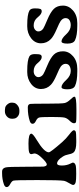

<svg xmlns="http://www.w3.org/2000/svg" viewBox="534 -1303 779 1887"><g transform="rotate(-90 923.5 -359.5)"><path d="M457 -469.2Q552.7 -469.2 553.2 -441.4Q553.2 -425.3 492.2 -388.7Q370.1 -314.9 370.1 -269Q370.1 -252.4 469.7 -138.7Q504.4 -99.1 545.7 -67.9Q586.9 -36.6 586.9 -24.2Q586.9 -11.7 575 -5.6Q563 0.5 487.3 0.5H468.3Q395 0.5 371.1 -23.4Q356.9 -37.6 350.3 -72.5Q343.8 -107.4 328.1 -131.8Q292.5 -188 260.3 -188Q240.2 -188 240.2 -140.6Q240.2 -93.3 260.3 -54.2Q269 -37.1 269 -33.2Q269 -11.7 236.8 -3.9Q220.2 0 158.4 0Q96.7 0 77.6 -4.9Q49.3 -12.2 49.3 -30.3Q49.3 -40.5 68.1 -71.5Q86.9 -102.5 89.8 -119.1Q97.2 -161.1 97.2 -382.3Q97.2 -603.5 91.3 -618.9Q85.4 -634.3 56.9 -649.4Q28.3 -664.6 28.3 -682.9Q28.3 -701.2 54.7 -710.4Q105 -728.5 165 -728.5H182.1Q212.9 -728.5 221.7 -692.9Q228 -667.5 228 -500.7Q228 -334 229.5 -323.2Q233.9 -289.1 250 -289.1Q272 -289.1 325.7 -348.6Q358.9 -385.3 358.9 -411.1L352.1 -440.4Q352.1 -457 372.3 -463.1Q392.6 -469.2 457 -469.2Z M700.2 -633.3Q700.2 -661.6 722.4 -681.2Q744.6 -700.7 770.5 -700.7H786.1Q793.5 -699.2 798.3 -699.2Q821.8 -699.2 839.8 -678.2Q857.9 -657.2 857.9 -638.2V-625.5Q856.9 -620.6 856.9 -618.2Q856.9 -597.7 834 -578.1Q811 -558.6 783.2 -558.6H768.1Q740.7 -558.6 720.9 -575.9Q701.2 -593.3 701.2 -615.7L700.2 -620.6ZM793 2H746.6Q681.6 2 668.7 -1.7Q655.8 -5.4 655.8 -22.7Q655.8 -40 680.2 -64.5Q704.6 -88.9 710.9 -113.5Q717.3 -138.2 717.3 -241.9Q717.3 -345.7 711.9 -364.3Q706.5 -382.8 678.5 -396.2Q650.4 -409.7 650.4 -428.5Q650.4 -447.3 676.3 -456.1Q734.9 -475.6 805.7 -475.6H813Q841.3 -475.6 845.7 -451.7Q848.1 -438 848.1 -287.8Q848.1 -137.7 854.7 -112.1Q861.3 -86.4 888.7 -57.6Q916 -28.8 916 -21.5V-15.6Q916 2 793 2Z M1306.6 -338.9Q1279.3 -338.9 1247.8 -378.4Q1216.3 -418 1168.5 -418Q1141.1 -418 1125 -403.8Q1108.9 -389.6 1108.9 -372.6Q1108.9 -343.3 1137.2 -323.7Q1150.9 -314.5 1224.9 -283.4Q1298.8 -252.4 1330.8 -219.5Q1362.8 -186.5 1362.8 -129.9Q1362.8 -73.2 1314.5 -31.2Q1266.1 10.7 1190.4 10.7H1164.6Q1069.8 10.7 1022.5 -11.7Q989.3 -27.3 989.3 -85.9Q989.3 -144.5 1011.2 -144.5Q1039.1 -144.5 1080.3 -99.1Q1121.6 -53.7 1169.9 -53.7Q1199.2 -53.7 1219.5 -66.2Q1239.7 -78.6 1239.7 -105.2Q1239.7 -131.8 1211.4 -152.8Q1196.3 -164.1 1129.6 -192.6Q1063 -221.2 1034.7 -248Q992.2 -288.1 992.2 -346.4Q992.2 -404.8 1042 -443.1Q1091.8 -481.4 1158.2 -481.4H1171.4Q1275.9 -481.4 1313.5 -460Q1335.4 -447.3 1335.4 -406.2Q1335.4 -365.2 1329.6 -352.1Q1323.7 -338.9 1306.6 -338.9Z M1755.9 -338.9Q1728.5 -338.9 1697 -378.4Q1665.5 -418 1617.7 -418Q1590.3 -418 1574.2 -403.8Q1558.1 -389.6 1558.1 -372.6Q1558.1 -343.3 1586.4 -323.7Q1600.1 -314.5 1674.1 -283.4Q1748 -252.4 1780 -219.5Q1812 -186.5 1812 -129.9Q1812 -73.2 1763.7 -31.2Q1715.3 10.7 1639.6 10.7H1613.8Q1519 10.7 1471.7 -11.7Q1438.5 -27.3 1438.5 -85.9Q1438.5 -144.5 1460.4 -144.5Q1488.3 -144.5 1529.5 -99.1Q1570.8 -53.7 1619.1 -53.7Q1648.4 -53.7 1668.7 -66.2Q1689 -78.6 1689 -105.2Q1689 -131.8 1660.6 -152.8Q1645.5 -164.1 1578.9 -192.6Q1512.2 -221.2 1483.9 -248Q1441.4 -288.1 1441.4 -346.4Q1441.4 -404.8 1491.2 -443.1Q1541 -481.4 1607.4 -481.4H1620.6Q1725.1 -481.4 1762.7 -460Q1784.7 -447.3 1784.7 -406.2Q1784.7 -365.2 1778.8 -352.1Q1772.9 -338.9 1755.9 -338.9Z"/></g></svg>

Font: Averia Serif Libre
Style: Bold
Weight: 700
Version: Version 1.002